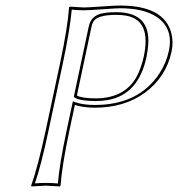

<svg xmlns="http://www.w3.org/2000/svg" viewBox="-20 -672 645 695"><path d="M197.8 -444.8Q225.1 -574.2 230 -645L232.9 -647.9Q234.9 -647.9 283.2 -645Q298.8 -645 353 -648.9Q401.9 -652.3 414.6 -651.9Q573.7 -651.9 600.1 -552.7Q608.4 -520.5 601.1 -485.8Q581.5 -393.1 503.9 -335.9Q429.7 -282.2 322.8 -282.2Q279.8 -282.7 251 -292L231.4 -200.2Q204.1 -70.8 199.2 0L196.3 2.9Q194.3 2.9 146 0L93.3 2.9L92.8 0Q117.2 -68.8 145.5 -200.2ZM311 -574.2 258.3 -326.2Q275.4 -316.4 325.2 -315.9Q440.9 -315.9 481.9 -409.2Q493.2 -435.1 500.5 -467.8Q528.3 -598.1 437.5 -615.2Q420.9 -618.2 400.4 -618.2Q331.1 -618.2 317.4 -592.8Q313.5 -585.4 311 -574.2ZM207.5 -442.9 155.3 -197.8Q129.4 -75.2 106.4 -8.3Q125 -9.8 146 -9.8Q171.4 -9.8 189.5 -7.8Q195.3 -78.6 221.7 -202.1L243.7 -305.2L254.4 -301.3Q283.2 -292 322.8 -292Q481.9 -292 557.1 -406.2Q582.5 -445.3 591.3 -488.3Q608.4 -568.8 547.9 -610.4Q521.5 -627.9 484.4 -635.7Q452.6 -642.1 414.6 -642.1Q402.8 -642.1 355 -638.7Q299.3 -634.8 283.2 -634.8Q257.8 -634.8 239.7 -637.2Q233.4 -565.9 207.5 -442.9ZM301.3 -576.2Q309.1 -612.3 343.8 -622.1Q365.7 -627.9 400.4 -627.9Q516.1 -627.9 517.1 -526.4Q517.1 -524.9 517.1 -524.4Q516.6 -498 510.3 -465.8Q481 -328.1 368.2 -309.6Q347.7 -306.2 325.2 -306.2Q272 -306.6 252.9 -317.4L247.1 -321.3Z"/></svg>

Font: Linux Biolinum Outline O
Style: Italic
Weight: 400
Italic angle: -12°
Designer: Philipp H. Poll
Foundry: Philipp H. Poll
Version: Version 0.6.2